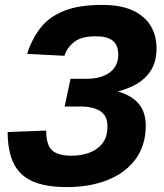

<svg xmlns="http://www.w3.org/2000/svg" viewBox="-20 -746 667 782"><path d="M252.4 16Q164.2 16 111.2 -8.3Q58.2 -32.6 34.7 -82.5Q11.2 -132.4 11.2 -208.2L168.2 -214.2Q168.2 -155 192.5 -133.4Q216.8 -111.8 272.4 -111.8Q310.4 -111.8 343.6 -123.9Q376.8 -136 397.2 -162.1Q417.6 -188.2 417.6 -230.8Q417.6 -274.8 388.3 -293.5Q359 -312.2 307 -312.2H243.2L267.2 -425H331Q370.8 -425 400 -436.1Q429.2 -447.2 445.4 -469.1Q461.6 -491 461.6 -522.8Q461.6 -562.2 439.1 -580.2Q416.6 -598.2 371.2 -598.2Q312.6 -598.2 283.3 -576Q254 -553.8 242.4 -518.8L90.4 -526.6Q109.6 -586.8 144.4 -631.8Q179.2 -676.8 239.9 -701.4Q300.6 -726 396 -726Q472.4 -726 521.4 -703.1Q570.4 -680.2 594 -640.1Q617.6 -600 617.6 -549.6Q617.6 -493.4 592.5 -456Q567.4 -418.6 523.2 -396.7Q479 -374.8 420.6 -364.4L423.6 -381.2Q496.6 -369.8 535.1 -333.8Q573.6 -297.8 573.6 -235.2Q573.6 -153.6 532 -97.5Q490.4 -41.4 418 -12.7Q345.6 16 252.4 16Z"/></svg>

Font: Geist
Style: Italic
Weight: 400
Italic angle: -12°
Designer: Basement.studio, Andrés Briganti, Mateo Zaragoza
Foundry: Basement.studio, Vercel, Andrés Briganti, Guido Ferreyra, Mateo Zaragoza
Version: Version 1.500